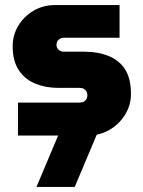

<svg xmlns="http://www.w3.org/2000/svg" viewBox="-20 -535 566 758"><path d="M51 0V-130H295Q305 -130 311.5 -134Q318 -138 321.5 -144.5Q325 -151 325 -159Q325 -167 321.5 -173.5Q318 -180 311.5 -184Q305 -188 295 -188H211Q161 -188 120 -204.5Q79 -221 54.5 -257.5Q30 -294 30 -352Q30 -397 52.5 -434Q75 -471 113 -493Q151 -515 197 -515H452V-386H231Q220 -386 211.5 -378Q203 -370 203 -358Q203 -347 211 -339Q219 -331 231 -331H311Q368 -331 410 -313.5Q452 -296 474.5 -260Q497 -224 497 -165Q497 -120 474 -82.5Q451 -45 412.5 -22.5Q374 0 326 0ZM124 203 223 -32H374L275 203Z"/></svg>

Font: MuseoModerno Thin ExtraBold
Style: Regular
Weight: 800
Version: Version 1.002